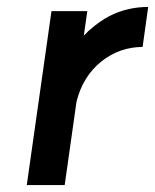

<svg xmlns="http://www.w3.org/2000/svg" viewBox="-20 -532 446 552"><path d="M128 -500 57 0H166L200 -240Q218 -312 271 -355Q324 -397 390 -397L406 -512Q346 -512 295 -486Q266 -471 238 -446Q234 -443 230 -438.5Q226 -434 221 -430L231 -500Z"/></svg>

Font: Unageo
Style: SemiBold-Italic
Weight: 600
Designer: Richard Sepsi
Foundry: Richard Sepsi
Version: Version 2.000